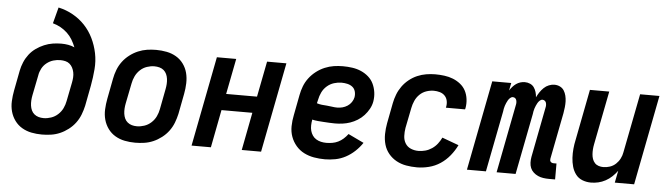

<svg xmlns="http://www.w3.org/2000/svg" viewBox="-47 -928 3944 1128"><g transform="rotate(5 1925.0 -364.0)"><path d="M225 12Q193 12 163 6Q133 0 107.5 -15Q82 -30 64.5 -54Q47 -78 39 -107Q31 -136 32.5 -168Q34 -200 40 -231L63 -351Q68 -376 78.5 -401Q89 -426 105.5 -447.5Q122 -469 144.5 -485Q167 -501 192 -511.5Q217 -522 242.5 -526Q268 -530 293 -530Q314 -530 334 -526.5Q354 -523 371 -515Q362 -538 349.5 -559Q337 -580 319 -597Q301 -614 279.5 -626Q258 -638 233 -645L258 -740Q304 -730 344 -707.5Q384 -685 414.5 -652.5Q445 -620 465 -579Q485 -538 494.5 -492Q504 -446 500 -397Q496 -348 487 -299L464 -179Q458 -152 448 -126Q438 -100 421 -77Q404 -54 380.5 -36Q357 -18 331.5 -7Q306 4 279 8Q252 12 225 12ZM227 -85Q248 -85 270.5 -92.5Q293 -100 311 -116.5Q329 -133 339 -154Q349 -175 353 -197L375 -308Q378 -323 379 -338.5Q380 -354 377 -368.5Q374 -383 367.5 -395.5Q361 -408 350.5 -417Q340 -426 325.5 -429.5Q311 -433 296 -433Q275 -433 254.5 -427Q234 -421 216 -407Q198 -393 187.5 -373Q177 -353 174 -333L150 -213Q147 -198 146 -182.5Q145 -167 147 -152Q149 -137 155 -124Q161 -111 172 -102Q183 -93 197 -89Q211 -85 227 -85Z M775 12Q743 12 713 6Q683 0 657.5 -15Q632 -30 614.5 -54Q597 -78 589 -107Q581 -136 582.5 -168Q584 -200 590 -231L613 -351Q618 -378 628 -404Q638 -430 655 -453Q672 -476 695.5 -494Q719 -512 745 -523Q771 -534 797.5 -538Q824 -542 851 -542Q883 -542 913.5 -536Q944 -530 969.5 -515Q995 -500 1012.5 -476Q1030 -452 1037.5 -423Q1045 -394 1044 -362Q1043 -330 1037 -299L1014 -179Q1008 -152 998 -126Q988 -100 971 -77Q954 -54 930.5 -36Q907 -18 881.5 -7Q856 4 829 8Q802 12 775 12ZM777 -85Q798 -85 820.5 -92.5Q843 -100 861 -116.5Q879 -133 889 -154Q899 -175 903 -197L926 -317Q929 -332 930 -347.5Q931 -363 929 -378Q927 -393 921 -406Q915 -419 904.5 -428Q894 -437 879.5 -441Q865 -445 849 -445Q828 -445 805.5 -437.5Q783 -430 765.5 -413.5Q748 -397 738 -376Q728 -355 724 -333L700 -213Q697 -198 696 -182.5Q695 -167 697 -152Q699 -137 705 -124Q711 -111 722 -102Q733 -93 747 -89Q761 -85 777 -85Z M1107 0 1210 -530H1324L1283 -320H1465L1506 -530H1620L1517 0H1403L1446 -223H1264L1221 0Z M1894 12Q1861 12 1829.5 6.5Q1798 1 1770.5 -13Q1743 -27 1723 -50.5Q1703 -74 1692.5 -103Q1682 -132 1682.5 -165Q1683 -198 1690 -231L1713 -351Q1718 -378 1728 -404Q1738 -430 1755.5 -453Q1773 -476 1796.5 -494Q1820 -512 1846.5 -523Q1873 -534 1899.5 -538Q1926 -542 1953 -542Q1981 -542 2008.5 -538Q2036 -534 2060 -523.5Q2084 -513 2103.5 -496Q2123 -479 2134 -456Q2145 -433 2149 -406Q2153 -379 2148 -350Q2144 -328 2132.5 -307Q2121 -286 2104.5 -268Q2088 -250 2067 -237Q2046 -224 2024 -216.5Q2002 -209 1979.5 -206Q1957 -203 1935 -203Q1918 -203 1901.5 -204Q1885 -205 1867.5 -206Q1850 -207 1833.5 -208.5Q1817 -210 1800 -214V-213Q1797 -196 1796.5 -179.5Q1796 -163 1800 -148Q1804 -133 1812.5 -120.5Q1821 -108 1834 -100Q1847 -92 1862.5 -88.5Q1878 -85 1894 -85Q1911 -85 1929 -88Q1947 -91 1963.5 -99Q1980 -107 1994 -119.5Q2008 -132 2020 -148L2112 -104Q2094 -77 2069.5 -54Q2045 -31 2016 -15.5Q1987 0 1955.5 6Q1924 12 1894 12ZM1940 -297Q1955 -297 1970.5 -301Q1986 -305 2000 -314Q2014 -323 2023.5 -337Q2033 -351 2036 -366Q2039 -384 2034.5 -400.5Q2030 -417 2017.5 -427Q2005 -437 1988 -441Q1971 -445 1953 -445Q1931 -445 1908.5 -438Q1886 -431 1867.5 -415Q1849 -399 1838.5 -377Q1828 -355 1824 -333L1819 -312Q1834 -307 1849 -305.5Q1864 -304 1879.5 -303Q1895 -302 1909.5 -299.5Q1924 -297 1940 -297Z M2437 12Q2404 12 2373 6.5Q2342 1 2315.5 -13.5Q2289 -28 2269.5 -51.5Q2250 -75 2241.5 -104.5Q2233 -134 2233.5 -166.5Q2234 -199 2240 -231L2263 -351Q2268 -377 2278 -403Q2288 -429 2304.5 -452Q2321 -475 2343.5 -493Q2366 -511 2391.5 -522Q2417 -533 2444 -537.5Q2471 -542 2497 -542Q2524 -542 2551 -538.5Q2578 -535 2602 -525.5Q2626 -516 2646 -500Q2666 -484 2677.5 -462Q2689 -440 2692.5 -413Q2696 -386 2691 -359L2689 -352H2576L2577 -356Q2581 -374 2577.5 -392Q2574 -410 2562 -422.5Q2550 -435 2532.5 -440Q2515 -445 2497 -445Q2475 -445 2453 -437.5Q2431 -430 2414 -413.5Q2397 -397 2387.5 -375.5Q2378 -354 2374 -333L2350 -213Q2346 -189 2347 -165Q2348 -141 2359.5 -122Q2371 -103 2392 -94Q2413 -85 2437 -85Q2457 -85 2477.5 -90.5Q2498 -96 2516.5 -108.5Q2535 -121 2548.5 -138.5Q2562 -156 2571 -175L2669 -139Q2653 -106 2629 -76.5Q2605 -47 2574 -26.5Q2543 -6 2507 3Q2471 12 2437 12Z M3216 12Q3198 12 3181.5 9.5Q3165 7 3150.5 0.5Q3136 -6 3124 -17Q3112 -28 3106 -42.5Q3100 -57 3099.5 -74Q3099 -91 3102 -108L3159 -402Q3161 -410 3161 -417.5Q3161 -425 3159 -432Q3157 -439 3151 -443.5Q3145 -448 3138 -448Q3129 -448 3121.5 -441Q3114 -434 3109.5 -426Q3105 -418 3101.5 -410Q3098 -402 3095 -393Q3092 -384 3090.5 -375.5Q3089 -367 3088 -359L3018 0H2906L2984 -402Q2986 -410 2986 -417.5Q2986 -425 2984 -432Q2982 -439 2976.5 -443.5Q2971 -448 2963 -448Q2954 -448 2946.5 -441Q2939 -434 2934.5 -426Q2930 -418 2926.5 -410Q2923 -402 2920 -393Q2917 -384 2915.5 -375.5Q2914 -367 2913 -359L2843 0H2731L2834 -530H2946L2937 -485Q2944 -496 2953.5 -507Q2963 -518 2974.5 -526Q2986 -534 2999 -538Q3012 -542 3025 -542Q3042 -542 3056.5 -535.5Q3071 -529 3079.5 -517Q3088 -505 3092.5 -490Q3097 -475 3098 -459Q3105 -474 3115 -489Q3125 -504 3138 -516.5Q3151 -529 3167.5 -535.5Q3184 -542 3200 -542Q3218 -542 3233 -534.5Q3248 -527 3256.5 -513.5Q3265 -500 3269 -483.5Q3273 -467 3273.5 -450Q3274 -433 3272 -415.5Q3270 -398 3267 -380L3214 -108Q3213 -103 3213.5 -98Q3214 -93 3217 -89.5Q3220 -86 3224.5 -84Q3229 -82 3235 -82H3252V12Z M3463 12Q3436 12 3412 2.5Q3388 -7 3373 -27Q3358 -47 3351 -72Q3344 -97 3342.5 -123.5Q3341 -150 3343.5 -177Q3346 -204 3352 -231L3410 -530H3524L3462 -213Q3459 -198 3458 -183.5Q3457 -169 3458 -154.5Q3459 -140 3463.5 -127Q3468 -114 3477 -104Q3486 -94 3499.5 -89.5Q3513 -85 3528 -85Q3547 -85 3566.5 -91.5Q3586 -98 3601 -112Q3616 -126 3625.5 -144.5Q3635 -163 3638 -182L3706 -530H3820L3717 0H3603L3617 -71Q3603 -52 3586 -36Q3569 -20 3548.5 -9Q3528 2 3506.5 7Q3485 12 3463 12Z"/></g></svg>

Font: Lode Term
Style: Bold Italic
Weight: 700
Italic angle: -11°
Monospace: yes
Designer: Belleve Invis
Foundry: Belleve Invis
Version: Version 29.2.0